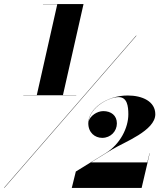

<svg xmlns="http://www.w3.org/2000/svg" viewBox="-37 -826 786 947"><path d="M78 -357V-356H339V-357H273.5L375 -806H175V-805H245.5L144.5 -357ZM634 -650 -17 100H-15L636 -650ZM661.5 101 701.5 -70H700.5L689.5 -25H412L515.5 -88.5C575.5 -125 729 -181.5 729 -262.5C729 -325.5 665.5 -355 593 -355C488.5 -355 398.5 -288.5 398.5 -218C398.5 -172 431 -146 467 -146C509 -146 539.5 -178.5 539.5 -217.5C539.5 -256.5 511 -278 472.5 -278C441 -278 406.5 -253.5 400 -227C407.5 -297 499.5 -347 548 -347C590.5 -347 596 -302 596 -262C596 -196.5 556.5 -115 484 -70.5L337 20L317 101Z"/></svg>

Font: Bodoni* 96pt Fatface
Style: Italic
Weight: 900
Italic angle: -13°
Version: Version 2.3